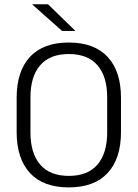

<svg xmlns="http://www.w3.org/2000/svg" viewBox="-20 -844 628 876"><path d="M294 11Q177.5 11 116.8 -54.5Q56 -120 56 -241.5V-398Q56 -519 116.8 -584.5Q177.5 -650 294 -650Q410 -650 471 -584.5Q532 -519 532 -398V-241.5Q532 -120 471 -54.5Q410 11 294 11ZM294 -41.5Q380.5 -41.5 424.8 -93.2Q469 -145 469 -239.5V-400Q469 -495 424.8 -546.2Q380.5 -597.5 294 -597.5Q207.5 -597.5 163.2 -546.2Q119 -495 119 -400V-239.5Q119 -145 163.2 -93.2Q207.5 -41.5 294 -41.5ZM323 -704 199 -824.5H127.5V-823.5L263 -703H323Z"/></svg>

Font: Anek Malayalam Medium Light
Style: Regular
Weight: 300
Version: Version 1.003